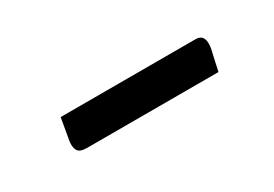

<svg xmlns="http://www.w3.org/2000/svg" viewBox="-10 -516 619 433"><g transform="rotate(-30 300.0 -300.0)"><path d="M126 -345H476Q486 -345 491 -341Q496 -337 497.5 -329.5Q499 -322 497 -309Q494 -296 491 -282.5Q488 -269 485 -255H144Q134 -255 128 -257Q122 -259 119 -264Q116 -269 115.5 -277.5Q115 -286 118 -299Q120 -311 122 -322Q124 -333 126 -345Z"/></g></svg>

Font: Rec Mono Semicasual
Style: Italic
Weight: 400
Italic angle: -10°
Version: Version 1.085; ttfautohint (v1.8.4.7-5d5b)